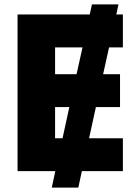

<svg xmlns="http://www.w3.org/2000/svg" viewBox="-20 -780 640 875"><path d="M60 0V-714H389L399 -760H520L510 -714H540V-564H477L450 -442H527V-292H417L386 -150H540V0H353L337 75H216L232 0ZM231 -442H329L356 -564H231ZM231 -150H265L296 -292H231Z"/></svg>

Font: Noto Sans Mono Black
Style: Regular
Weight: 900
Designer: Monotype Design Team
Foundry: Monotype Imaging Inc.
Version: Version 2.014